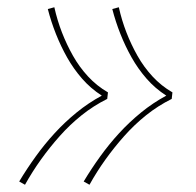

<svg xmlns="http://www.w3.org/2000/svg" viewBox="-20 -604 540 530"><path d="M227 -94 211 -103Q232 -138 256.5 -172Q281 -206 309 -236.5Q337 -267 369.5 -293.5Q402 -320 439 -340Q408 -360 384.5 -387Q361 -414 343.5 -445Q326 -476 312.5 -510Q299 -544 290 -579L308 -584Q316 -548 329 -514.5Q342 -481 359.5 -450Q377 -419 401 -393Q425 -367 456 -349L454 -331Q416 -312 383.5 -286Q351 -260 323 -228.5Q295 -197 271 -163.5Q247 -130 227 -94ZM49 -94 33 -103Q54 -138 78.5 -172Q103 -206 131 -236.5Q159 -267 191.5 -293.5Q224 -320 261 -340Q230 -360 206.5 -387Q183 -414 165.5 -445Q148 -476 134.5 -510Q121 -544 112 -579L130 -584Q138 -548 151 -514.5Q164 -481 181.5 -450Q199 -419 223 -393Q247 -367 278 -349L276 -331Q238 -312 205.5 -286Q173 -260 145 -228.5Q117 -197 93 -163.5Q69 -130 49 -94Z"/></svg>

Font: Iosevka SS18 Thin
Style: Italic
Weight: 100
Italic angle: -9°
Monospace: yes
Designer: Belleve Invis
Foundry: Belleve Invis
Version: Version 25.1.1; ttfautohint (v1.8.4)